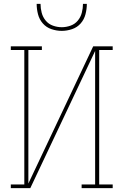

<svg xmlns="http://www.w3.org/2000/svg" viewBox="-20 -975 640 995"><path d="M36 0V-19H106V-716H36V-735H197V-716H127V-24L463 -735H564V-716H494V-19H564V0H403V-19H473V-711L137 0ZM300 -815Q273 -815 246.5 -824Q220 -833 202 -853.5Q184 -874 177 -901Q170 -928 170 -955H190Q190 -932 196 -909Q202 -886 217 -868Q232 -850 254.5 -842Q277 -834 300 -834Q323 -834 345.5 -842Q368 -850 383 -868Q398 -886 404 -909Q410 -932 410 -955H430Q430 -928 423 -901Q416 -874 398 -853.5Q380 -833 353.5 -824Q327 -815 300 -815Z"/></svg>

Font: Iosevka Slab Thin Extended
Style: Regular
Weight: 100
Width: 7
Monospace: yes
Designer: Belleve Invis
Foundry: Belleve Invis
Version: Version 11.1.1; ttfautohint (v1.8.3)